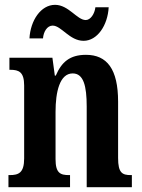

<svg xmlns="http://www.w3.org/2000/svg" viewBox="-20 -775 587 795"><path d="M326 -606C383 -606 426 -670 430 -745H375C372 -718 355 -692 335 -692C299 -692 264 -755 208 -755C149 -755 106 -690 102 -616H158C160 -643 175 -669 198 -669C234 -669 268 -606 326 -606ZM15 0H270V-50H266C230 -50 210 -58 210 -116V-312C210 -394 227 -471 281 -471C326 -471 339 -419 339 -334V0H526V-50H522C486 -50 469 -59 469 -121V-354C469 -489 423 -548 336 -548C269 -548 235 -518 211 -462H207L197 -536H19V-486H23C58 -486 80 -477 80 -421V-119C80 -59 57 -50 20 -50H15Z"/></svg>

Font: Noto Serif Khmer ExtraCondensed
Style: Bold
Weight: 700
Width: 2
Designer: Danh Hong and the Monotype Design Team
Foundry: Monotype Imaging Inc.
Version: Version 2.004